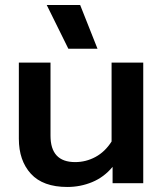

<svg xmlns="http://www.w3.org/2000/svg" viewBox="-20 -729 650 764"><path d="M166 -709H299L368 -535H252ZM55 -177V-480H181V-189Q181 -84 279 -84Q322 -84 360 -104.5Q398 -125 424 -166V-480H550V0H428V-65Q394 -24 347 -4.5Q300 15 248 15Q151 15 103 -37.5Q55 -90 55 -177Z"/></svg>

Font: Prompt Medium
Style: Regular
Weight: 500
Designer: Katatrad Team
Foundry: CadsonDemak
Version: Version 1.001